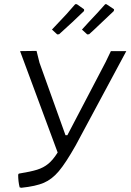

<svg xmlns="http://www.w3.org/2000/svg" viewBox="-20 -881 618 909"><path d="M578 -639 338 -192Q291 -109 258.5 -70.5Q226 -32 187.5 -15.5Q149 1 81 8L73 6Q66 -22 66 -54L69 -59Q125 -68 155.5 -77.5Q186 -87 208.5 -105.5Q231 -124 253 -159L75 -639L153 -640L167 -584L290 -241H299L480 -587L505 -639ZM241 -757Q300 -818 336 -861H344L378 -837V-829Q327 -779 260 -719L251 -718L226 -741ZM399 -775Q443 -821 478 -861H484L520 -837L519 -829Q502 -812 425 -740L402 -719L393 -718L368 -741Q400 -776 399 -775Z"/></svg>

Font: Alegreya Sans SC
Style: Italic
Weight: 400
Italic angle: -7°
Designer: Juan Pablo del Peral
Foundry: Huerta Tipografica
Version: Version 2.008; ttfautohint (v1.6)